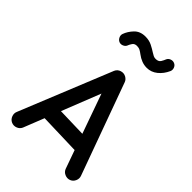

<svg xmlns="http://www.w3.org/2000/svg" viewBox="-300 -1099 1271 1271"><g transform="rotate(45 336.0 -463.0)"><path d="M67.4 54.7Q46.9 45.4 38.6 23.4Q30.3 1.5 39.6 -19L302.2 -665.5Q312 -687.5 335.4 -695.1Q358.9 -702.6 379.9 -690.9Q398.4 -680.2 404.8 -663.1L638.2 -20.5Q646.5 0.5 637.2 22Q627.9 43.5 606.9 51.8Q585.9 59.6 564.5 50.5Q543 41.5 534.7 20.5L488.3 -109.9L198.7 -118.7L141.1 26.9Q131.8 47.4 110.1 55.7Q88.4 64 67.4 54.7ZM349.6 -500 242.2 -228 448.2 -222.2ZM195.8 -824.2Q180.2 -829.6 172.1 -845.5Q164.1 -861.3 168.9 -876.5Q181.6 -912.6 210.7 -942.9Q239.7 -973.1 288.6 -973.1Q323.7 -973.1 350.3 -959.7Q377 -946.3 398.4 -932.1Q409.7 -924.8 419.2 -920.2Q428.7 -915.5 440.9 -915.5Q466.8 -915.5 477.1 -932.6Q487.3 -949.7 491.2 -960.9Q497.6 -976.6 513.9 -982.9Q530.3 -989.3 545.4 -982.9Q561 -976.6 567.4 -960.2Q573.7 -943.8 567.4 -928.7Q548.3 -885.7 515.1 -858.9Q481.9 -832 440.9 -832Q415.5 -832 392.6 -840.8Q369.6 -849.6 347.7 -866.2Q335 -876 322.5 -882.8Q310.1 -889.6 293 -889.6Q270.5 -889.6 260.5 -874Q250.5 -858.4 248 -851.1Q243.2 -835.4 227.3 -827.4Q211.4 -819.3 195.8 -824.2Z"/></g></svg>

Font: Mikhak-DS2-FD SemiBold
Style: Regular
Weight: 600
Designer: Amin Abedi
Version: Version 3.2